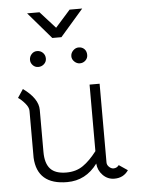

<svg xmlns="http://www.w3.org/2000/svg" viewBox="-53 -768 604 819"><g transform="rotate(-5 249.5 -358.5)"><path d="M192 -612 94 -726H147L212 -654L276 -726H330L231 -612ZM157 -527Q157 -513 146.5 -503.5Q136 -494 122 -494Q108 -494 98.5 -504Q89 -514 89 -527Q89 -541 98.5 -551.5Q108 -562 122 -562Q137 -562 147 -552Q157 -542 157 -527ZM266 -527Q266 -541 276.5 -551.5Q287 -562 300 -562Q315 -562 324.5 -552.5Q334 -543 334 -527Q334 -513 324 -503.5Q314 -494 300 -494Q287 -494 276.5 -504Q266 -514 266 -527ZM48 -406Q112 -360 112 -311V-131Q112 -82 133.5 -58.5Q155 -35 202 -35Q244 -35 274 -56Q303 -76 333 -115V-400H376V-63Q376 -52 385 -43.5Q394 -35 404 -35Q418 -35 427 -47L464 -22Q443 9 404 9Q375 9 354.5 -12Q334 -33 332 -62Q282 6 202 6Q74 6 68 -110V-311Q68 -326 53 -343.5Q38 -361 24 -370Z"/></g></svg>

Font: Bhavuka
Style: Regular
Weight: 400
Version: 2.94.0; ttfautohint (v1.2) -l 7 -r 28 -G 50 -x 13 -D deva -f